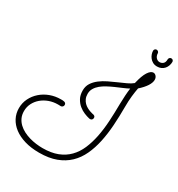

<svg xmlns="http://www.w3.org/2000/svg" viewBox="-212 -1029 1114 1200"><g transform="rotate(30 344.5 -428.5)"><path d="M620.1 -756.8Q631.8 -756.8 640.6 -746.6Q649.4 -736.3 649.4 -721.2Q649.4 -700.7 633.1 -675.5Q616.7 -650.4 585.9 -623Q580.6 -595.7 576.7 -560.8Q572.8 -525.9 572.8 -481.4Q572.8 -413.1 568.4 -348.1Q564 -283.2 551.8 -226.1Q539.6 -168.9 517.3 -121.1Q495.1 -73.2 459.2 -38.8Q423.3 -4.4 372.1 14.9Q320.8 34.2 250.5 34.2Q191.9 34.2 146 20.5Q100.1 6.8 68.1 -17.3Q36.1 -41.5 19.3 -74Q2.4 -106.4 2.4 -144.5Q2.4 -182.6 18.6 -215.1Q34.7 -247.6 62 -271.7Q89.4 -295.9 125.7 -309.6Q162.1 -323.2 203.1 -323.2Q209.5 -323.2 216.1 -323Q222.7 -322.8 228 -321Q233.4 -319.3 237.1 -315.2Q240.7 -311 240.7 -303.7Q240.7 -295.9 235.1 -290.8Q229.5 -285.6 222.2 -285.6Q217.3 -285.6 212.6 -285.9Q208 -286.1 203.1 -286.1Q169.9 -286.1 140.1 -275.4Q110.4 -264.6 87.9 -245.6Q65.4 -226.6 52.2 -200.7Q39.1 -174.8 39.1 -144.5Q39.1 -117.7 48.8 -96.7Q58.6 -75.7 75.2 -59.8Q91.8 -43.9 113.5 -32.7Q135.3 -21.5 159.2 -14.6Q183.1 -7.8 207.8 -4.6Q232.4 -1.5 254.9 -1.5Q316.9 -1.5 361.8 -19Q406.7 -36.6 437.7 -68.4Q468.8 -100.1 487.8 -144.3Q506.8 -188.5 517.6 -241.9Q528.3 -295.4 532 -356.2Q535.6 -417 536.1 -481.9Q536.6 -513.2 538.6 -543.2Q540.5 -573.2 543.9 -597.7Q524.4 -587.4 501 -577.6Q477.5 -567.9 453.9 -557.4Q430.2 -546.9 407.7 -534.9Q385.3 -522.9 367.9 -508.5Q350.6 -494.1 340.1 -476.3Q329.6 -458.5 329.6 -436.5Q329.6 -416.5 336.4 -401.6Q343.3 -386.7 353.5 -376.5Q363.8 -366.2 376 -359.6Q388.2 -353 398.7 -349.4Q409.2 -345.7 416.7 -344Q424.3 -342.3 425.3 -342.3Q433.6 -339.8 436.5 -335.7Q439.5 -331.5 439.5 -325.7Q439.5 -317.4 434.6 -312.3Q429.7 -307.1 422.4 -307.1Q421.4 -307.1 418.2 -307.4Q415 -307.6 414.1 -308.1Q397.9 -311.5 377 -320.1Q356 -328.6 337.2 -344Q318.4 -359.4 305.4 -382.8Q292.5 -406.2 292.5 -439.9Q292.5 -469.7 307.1 -492.7Q321.8 -515.6 345.5 -533.7Q369.1 -551.8 398.2 -565.9Q427.2 -580.1 456.1 -592.5Q484.9 -605 510.3 -616.7Q535.6 -628.4 551.8 -642.1Q565.4 -701.2 583.5 -729Q601.6 -756.8 620.1 -756.8ZM689 -874Q689 -859.9 684.3 -846.7Q679.7 -833.5 670.9 -823.2Q662.1 -813 649.2 -806.9Q636.2 -800.8 619.6 -800.8Q601.6 -800.8 588.4 -808.1Q575.2 -815.4 566.4 -826.7Q557.6 -837.9 553.5 -850.6Q549.3 -863.3 549.3 -874.5Q549.3 -881.3 554.2 -886.2Q559.1 -891.1 565.9 -891.1Q572.3 -891.1 577.6 -886.2Q583 -881.3 583 -874.5Q583 -867.7 585.2 -860.4Q587.4 -853 592 -846.9Q596.7 -840.8 603.5 -836.7Q610.4 -832.5 619.6 -832.5Q633.8 -832.5 644.5 -841.8Q655.3 -851.1 655.3 -872.6Q655.3 -879.4 660.2 -884.8Q665 -890.1 672.9 -890.1Q679.7 -890.1 684.3 -885.3Q689 -880.4 689 -874Z"/></g></svg>

Font: Sacramento
Style: Regular
Weight: 400
Designer: Astigmatic (AOETI)
Foundry: Astigmatic (AOETI)
Version: Version 1.000